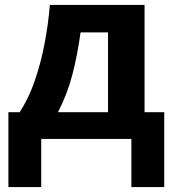

<svg xmlns="http://www.w3.org/2000/svg" viewBox="-20 -566 704 782"><path d="M568.8 -545.9V-108.9H648.9V195.8H515.1V0H147.9V195.8H14.2V-108.9H60.1Q96.2 -164.1 120.8 -234.9Q145.5 -305.7 160.9 -385Q176.3 -464.4 183.1 -545.9ZM419.9 -434.1H308.1Q295.9 -343.3 274.7 -261.7Q253.4 -180.2 215.8 -108.9H419.9Z"/></svg>

Font: Open Sans
Style: Bold
Weight: 700
Designer: Monotype Design Team
Foundry: Monotype Imaging Inc.
Version: Version 3.000; ttfautohint (v1.8.4)